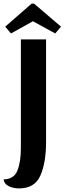

<svg xmlns="http://www.w3.org/2000/svg" viewBox="-58 -879 359 1067"><path d="M48 168Q16 168 -9.5 155.5Q-35 143 -38 118Q19 117 38.5 69.5Q58 22 58 -57V-660H198V-91Q198 25 166.5 96.5Q135 168 48 168ZM131 -859 281 -731 249 -693 125 -761 3 -693 -29 -731 118 -859Z"/></svg>

Font: Sansita Medium
Style: Regular
Weight: 500
Designer: Pablo Cosgaya
Foundry: Omnibus-Type
Version: Version 1.006